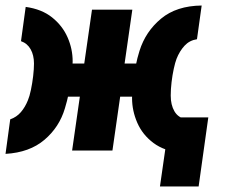

<svg xmlns="http://www.w3.org/2000/svg" viewBox="-26 -545 818 695"><path d="M553 130 584 -86 575 -120H728L693 130ZM235 0 263 -195H207L221 -315H279L307 -510H453L425 -315H481L467 -195H409L381 0ZM-6 12 11 -113Q34 -121 49.5 -139Q65 -157 75 -182Q81 -196 86 -220Q91 -244 94 -269.5Q97 -295 97 -315Q97 -345 85 -366.5Q73 -388 50 -396L67 -520Q125 -512 162.5 -482Q200 -452 218.5 -410Q237 -368 237 -323Q237 -297 233 -267Q229 -237 223 -208Q217 -179 209 -153Q189 -85 135 -39Q81 7 -6 12ZM630 8Q569 2 529.5 -27.5Q490 -57 471 -100.5Q452 -144 452 -190Q452 -217 455.5 -246.5Q459 -276 465 -306Q471 -336 479 -361Q501 -431 557 -477.5Q613 -524 704 -525L687 -403Q660 -399 642 -379.5Q624 -360 613 -332Q608 -319 603 -296Q598 -273 595 -247.5Q592 -222 592 -199Q592 -165 605.5 -142Q619 -119 646 -114Z"/></svg>

Font: Finlandica
Style: Italic
Weight: 400
Italic angle: -8°
Designer: Niklas Ekholm, Juho Hiilivirta, Jaakko Suomalainen
Foundry: Helsinki Type Studio
Version: Version 1.064